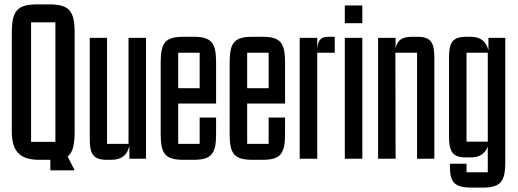

<svg xmlns="http://www.w3.org/2000/svg" viewBox="-20 -725 2364 877"><path d="M210 5V53H321L289 -10C313 -29 321 -66 321 -125V-575C321 -676 296 -705 204 -705H151C59 -705 34 -676 34 -575V-125C34 -34 70 5 160 5ZM122 -623H233V-77H122Z M647 -552H567V-68H469V-552H390V-90C390 -20 407 5 468 5H488C538 5 562 -19 571 -59V0H647Z M863 5C945 5 967 -21 967 -111V-188H892V-68H794V-252H967V-441C967 -531 945 -557 863 -557H819C736 -557 714 -531 714 -441V-111C714 -21 736 5 819 5ZM794 -484H892V-322H794Z M1178 5C1260 5 1282 -21 1282 -111V-188H1207V-68H1109V-252H1282V-441C1282 -531 1260 -557 1178 -557H1134C1051 -557 1029 -531 1029 -441V-111C1029 -21 1051 5 1134 5ZM1109 -484H1207V-322H1109Z M1429 0V-484H1509V-557H1488C1452 -557 1435 -552 1429 -505V-552H1349V0Z M1555 -619H1635V-700H1555ZM1635 -552H1555V0H1635Z M1866 -557C1816 -557 1797 -544 1787 -505V-552H1707V0H1787L1786 -484H1885V0H1964V-462C1964 -532 1947 -557 1886 -557Z M2208 62H2111V23H2035V32C2035 111 2056 132 2139 132H2184C2266 132 2288 105 2288 16V-552H2211V-495C2201 -534 2178 -557 2129 -557H2109C2048 -557 2031 -532 2031 -462V-101C2031 -31 2048 -6 2109 -6H2129C2173 -6 2196 -24 2208 -56ZM2111 -484H2208V-78H2111Z"/></svg>

Font: Queering
Style: Regular
Weight: 400
Designer: Adam Naccarato
Foundry: adamnac
Version: Version 2.000;hotconv 1.0.109;makeotfexe 2.5.65596